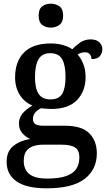

<svg xmlns="http://www.w3.org/2000/svg" viewBox="-20 -783 585 1043"><path d="M233 240Q124 240 70 202.5Q16 165 16 96Q16 39 53 9.5Q90 -20 144 -28Q122 -37 102.5 -58Q83 -79 83 -112Q83 -143 102 -166Q121 -189 156 -210Q113 -227 87.5 -267.5Q62 -308 62 -362Q62 -449 110.5 -498Q159 -547 257 -547Q293 -547 324.5 -537.5Q356 -528 373 -515Q391 -535 415.5 -552Q440 -569 472 -569Q504 -569 520 -553Q536 -537 536 -516Q536 -494 522.5 -478Q509 -462 477 -462Q477 -476 468.5 -487.5Q460 -499 442 -499Q420 -499 402 -487Q420 -466 432.5 -435.5Q445 -405 445 -364Q445 -289 399 -240Q353 -191 257 -191Q246 -191 229 -192.5Q212 -194 203 -195Q185 -187 172 -172.5Q159 -158 159 -136Q159 -119 171 -109.5Q183 -100 216 -100H332Q425 -100 465.5 -58.5Q506 -17 506 50Q506 138 439.5 189Q373 240 233 240ZM235 187Q302 187 340.5 173Q379 159 395 133.5Q411 108 411 73Q411 32 387 17.5Q363 3 316 3H212Q187 3 163.5 10Q140 17 124.5 35.5Q109 54 109 92Q109 120 121 141.5Q133 163 160.5 175Q188 187 235 187ZM254 -243Q300 -243 318 -273.5Q336 -304 336 -365Q336 -429 317.5 -461.5Q299 -494 253 -494Q208 -494 189 -460.5Q170 -427 170 -364Q170 -304 189.5 -273.5Q209 -243 254 -243ZM256 -633Q228 -633 209 -648Q190 -663 190 -698Q190 -734 209 -748.5Q228 -763 256 -763Q283 -763 303 -748.5Q323 -734 323 -698Q323 -663 303 -648Q283 -633 256 -633Z"/></svg>

Font: Noto Naskh Arabic Medium
Style: Regular
Weight: 500
Designer: Monotype Design Team, David Williams, Mohamad Dakak and Nizar Qandah
Foundry: Monotype Imaging Inc.
Version: Version 2.016